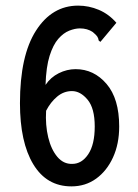

<svg xmlns="http://www.w3.org/2000/svg" viewBox="-20 -652 490 683"><path d="M234 11Q146 11 98.5 -67.5Q51 -146 51 -285Q51 -454 108 -543Q165 -632 258 -632Q296 -632 331.5 -617Q367 -602 394 -571L343 -510L337 -503L331 -508Q330 -516 326 -522Q322 -528 310 -538Q291 -551 264 -551Q247 -551 226.5 -543Q206 -535 187.5 -514Q169 -493 156.5 -453.5Q144 -414 142 -350Q160 -377 189 -391.5Q218 -406 249 -406Q314 -406 359 -353.5Q404 -301 404 -202Q404 -140 382 -92Q360 -44 322 -16.5Q284 11 234 11ZM237 -69Q271 -69 294 -103.5Q317 -138 317 -202Q317 -267 291.5 -297.5Q266 -328 236 -328Q207 -328 183.5 -308.5Q160 -289 144 -258Q141 -207 151.5 -163.5Q162 -120 184 -94Q206 -68 237 -69Z"/></svg>

Font: Inconsolata SemiCondensed SemiBold
Style: Regular
Weight: 600
Width: 4
Monospace: yes
Designer: Raph Levien, Cyreal, Brenton Simpson
Foundry: Raph Levien, Cyreal, Google
Version: Version 3.001; ttfautohint (v1.8.2.53-6de2)